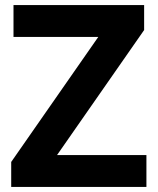

<svg xmlns="http://www.w3.org/2000/svg" viewBox="-20 -734 619 754"><path d="M555 0H24V-98L366 -589H33V-714H546V-616L204 -125H555Z"/></svg>

Font: Noto Sans Sinhala UI
Style: Bold
Weight: 700
Designer: Jelle Bosma - Monotype Design Team
Foundry: Monotype Imaging Inc.
Version: Version 2.006; ttfautohint (v1.8.4.7-5d5b)